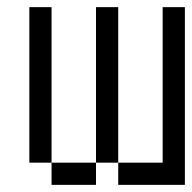

<svg xmlns="http://www.w3.org/2000/svg" viewBox="-20 -520 540 540"><path d="M125 -62.5V0H250V-62.5ZM125 -62.5V-500H62.5V-62.5ZM250 -62.5H312.5V0H500Q500 0 500 -500H437.5V-62.5H312.5V-500H250Z"/></svg>

Font: CalcUnifontExMono
Style: Regular
Weight: 500
Version: Version 15.0.06